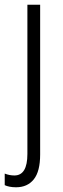

<svg xmlns="http://www.w3.org/2000/svg" viewBox="-41 -552 267 813"><path d="M27 241Q12 241 -0.5 238.5Q-13 236 -21 232V183Q-1 191 20 191Q75 191 75 100V-532H129V102Q129 174 102 207.5Q75 241 27 241Z"/></svg>

Font: Noto Sans Tamil Condensed Light
Style: Regular
Weight: 300
Width: 3
Designer: Jelle Bosma - Monotype Design Team
Foundry: Monotype Imaging Inc.
Version: Version 2.004; ttfautohint (v1.8.4.7-5d5b)